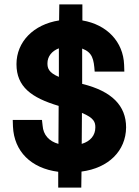

<svg xmlns="http://www.w3.org/2000/svg" viewBox="-20 -756 632 874"><path d="M245 26V98H350L351 25C474 9 553 -69 554 -176C554 -275 489 -341 355 -374H354V-535C401 -517 407 -487 411 -430H546L545 -461C541 -566 467 -644 355 -663V-736H250L249 -663C133 -645 55 -566 55 -464C55 -361 123 -311 247 -274L246 -101C203 -113 177 -142 174 -184L171 -210H38L39 -180C44 -67 121 10 245 26ZM196 -468C196 -499 216 -524 248 -536V-406C200 -426 196 -447 196 -468ZM352 -101 353 -242C409 -219 414 -199 414 -176C414 -140 392 -113 352 -101Z"/></svg>

Font: All Genders v4
Style: Bold
Weight: 700
Designer: Rassam Alawdi
Foundry: Rassam Art
Version: Version 3.100;FEAKit 1.0